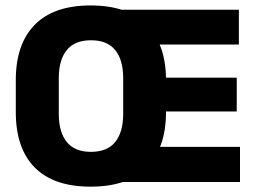

<svg xmlns="http://www.w3.org/2000/svg" viewBox="-20 -675 951 712"><path d="M316 17.2Q179.2 17.2 108.9 -53.8Q38.6 -124.7 38.6 -259.3V-378.5Q38.6 -511.5 108.9 -583.1Q179.2 -654.8 316 -654.8Q455 -654.8 525.3 -581.7Q595.6 -508.7 595.6 -378.5V-259.3Q595.6 -127.5 525.3 -55.2Q455 17.2 316 17.2ZM317.4 -111.9Q377.8 -111.9 407.3 -148.5Q436.8 -185 436.8 -252.8V-384.9Q436.8 -452.9 407.3 -489.3Q377.8 -525.7 317.4 -525.7Q257.1 -525.7 227.6 -489.3Q198 -452.9 198 -384.9V-252.8Q198 -185 227.6 -148.5Q257.1 -111.9 317.4 -111.9ZM870 0H410.1V-130.3H870ZM857.9 -261.7H512.8V-386.9H857.9ZM865.8 -509.9H409.9V-639H865.8Z"/></svg>

Font: Anek Malayalam Medium
Style: Regular
Weight: 500
Designer: Maithili Shingre (Malayalam) & Yesha Goshar (Latin)
Foundry: Ek Type
Version: Version 1.003